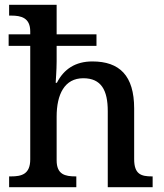

<svg xmlns="http://www.w3.org/2000/svg" viewBox="-20 -780 684 800"><path d="M18 0H298V-45H295C251 -45 216 -53 216 -112V-294C216 -387 249 -454 327 -454C402 -454 429 -404 429 -317V0H616V-45H613C568 -45 539 -54 539 -117V-328C539 -465 478 -524 365 -524C294 -524 246 -492 217 -435H212C212 -441 216 -488 216 -524V-589H382V-637H216V-760H18V-715H27C68 -715 106 -706 106 -649V-637H16V-589H106V-116C106 -54 70 -45 26 -45H18Z"/></svg>

Font: Noto Serif Telugu Medium
Style: Regular
Weight: 500
Designer: Jelle Bosma - Monotype Design Team
Foundry: Monotype Imaging Inc.
Version: Version 2.005